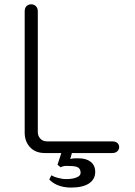

<svg xmlns="http://www.w3.org/2000/svg" viewBox="-20 -723 623 885"><path d="M93.8 -670.9V-111.3Q93.8 -73.2 116.2 -46.9Q141.6 -17.6 186.5 -17.6H262.7L245.1 36.1L258.8 47.9Q267.6 43.9 278.3 42Q284.2 42 294.9 42Q324.2 42 335.9 46.9Q351.6 53.7 351.6 73.2Q351.6 87.9 333 94.7Q315.4 102.5 285.2 102.5Q266.6 102.5 246.1 96.7Q227.5 91.8 216.8 85L207 104.5Q222.7 120.1 242.2 128.9Q270.5 141.6 307.6 141.6Q360.4 141.6 389.6 123Q418.9 103.5 418.9 69.3Q418.9 39.1 397.5 22.5Q377 6.8 343.8 6.8Q330.1 6.8 320.3 6.8Q312.5 7.8 303.7 9.8L311.5 -17.6H498Q512.7 -17.6 521.5 -26.4Q529.3 -34.2 529.3 -44.9Q529.3 -55.7 521.5 -63.5Q512.7 -71.3 498 -71.3H197.3Q175.8 -71.3 164.1 -85.9Q154.3 -97.7 154.3 -115.2V-670.9Q154.3 -686.5 144.5 -695.3Q135.7 -703.1 124 -703.1Q111.3 -703.1 102.5 -695.3Q93.8 -686.5 93.8 -670.9Z"/></svg>

Font: Gulim
Style: Regular
Weight: 400
Version: Version 2.21